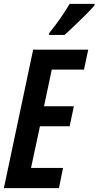

<svg xmlns="http://www.w3.org/2000/svg" viewBox="-22 -970 508 990"><path d="M311 -790Q327 -804 358 -833.5Q389 -863 419.5 -893.5Q450 -924 465 -942L466 -950H337Q316 -914 289.5 -876Q263 -838 232 -800L230 -790ZM282 0 303 -104H138L184 -319H337L359 -422H205L245 -611H411L433 -714H149L-2 0Z"/></svg>

Font: Noto Sans Display Condensed
Style: Bold Italic
Weight: 700
Width: 3
Designer: Monotype Design team
Foundry: Monotype Imaging Inc.
Version: 1.000